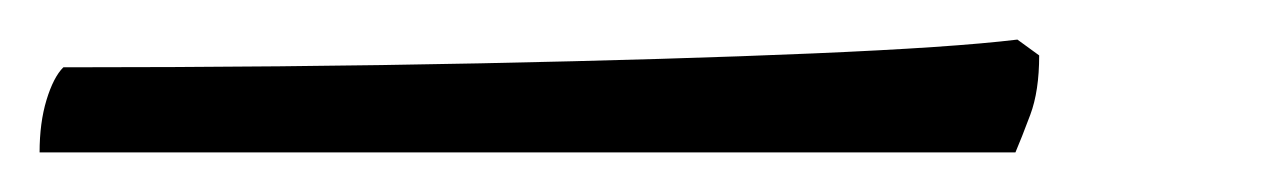

<svg xmlns="http://www.w3.org/2000/svg" viewBox="-31 -23 642 97"><path d="M-11 54Q-11 39 -7.5 27.5Q-4 16 1 11Q114 11 211.5 9Q309 7 379.5 4Q450 1 483 -3L494 5Q494 23 489.5 35Q485 47 482 54Z"/></svg>

Font: Texturina Medium 12pt ExtraLight
Style: Italic
Weight: 250
Italic angle: -11°
Version: Version 1.002